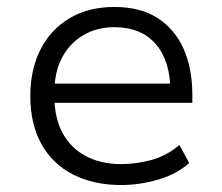

<svg xmlns="http://www.w3.org/2000/svg" viewBox="-20 -523 638 551"><path d="M328 8Q249 8 190 -22Q131 -52 99 -109.5Q67 -167 67 -248Q67 -322 95.5 -379.5Q124 -437 178.5 -470Q233 -503 308 -503Q383 -503 432.5 -471Q482 -439 507 -382.5Q532 -326 532 -250V-228H116V-283H491L469 -261Q469 -348 427 -396.5Q385 -445 308 -445Q258 -445 219 -422Q180 -399 158 -357.5Q136 -316 136 -257V-248Q136 -185 159.5 -141.5Q183 -98 226.5 -75Q270 -52 328 -52Q369 -52 413 -63.5Q457 -75 495 -107L523 -55Q485 -22 432 -7Q379 8 328 8Z"/></svg>

Font: Nunito Sans 7pt Light
Style: Regular
Weight: 300
Designer: Vernon Adams
Foundry: Vernon Adams
Version: Version 3.101;gftools[0.9.27]